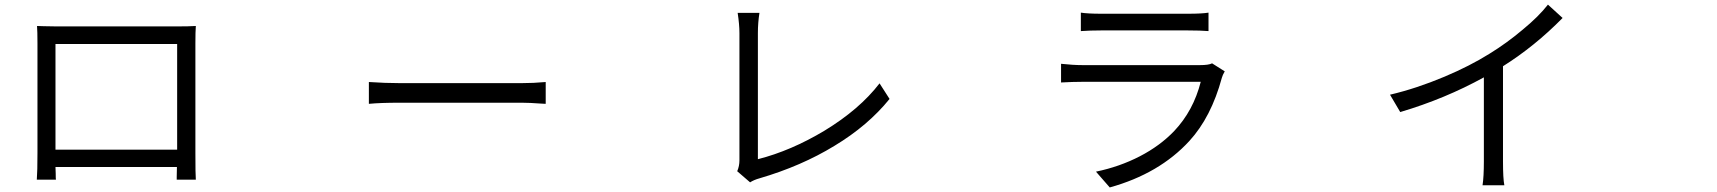

<svg xmlns="http://www.w3.org/2000/svg" viewBox="-20 -783 7540 843"><path d="M141.6 5.9Q144.5 -29.3 144.5 -112.3V-592.8Q144.5 -645.5 142.6 -668.9Q153.3 -668.9 171.9 -668Q212.9 -667 229.5 -667H753.9Q810.5 -667 839.8 -668.9Q837.9 -644.5 837.9 -592.8V-111.3Q837.9 -15.6 839.8 5.9H755.9Q755.9 3.9 755.9 -5.9Q756.8 -32.2 756.8 -49.8H223.6Q223.6 -39.1 224.6 -20.5Q224.6 2 225.6 5.9ZM223.6 -126H757.8V-589.8H223.6Z M1599.6 -327.1V-422.9Q1672.9 -418 1735.4 -418H2270.5Q2322.3 -418 2376 -422.9V-327.1Q2371.1 -327.1 2356.4 -328.1Q2303.7 -332 2271.5 -332H1735.4Q1650.4 -332 1599.6 -327.1Z M3273.4 17.6 3216.8 -31.2Q3226.6 -53.7 3226.6 -79.1V-637.7Q3226.6 -674.8 3218.8 -726.6H3314.5Q3307.6 -683.6 3307.6 -637.7V-84Q3453.1 -121.1 3599.6 -209Q3753.9 -302.7 3841.8 -417L3885.7 -348.6Q3791 -231.4 3643.6 -142.6Q3498 -53.7 3314.5 0Q3290 6.8 3273.4 17.6Z M4852.5 40 4792 -29.3Q4895.5 -50.8 4984.4 -96.7Q5073.2 -142.6 5135.7 -208Q5219.7 -296.9 5252 -423.8H4733.4Q4690.4 -423.8 4638.7 -420.9V-502.9Q4691.4 -497.1 4733.4 -497.1H5248Q5287.1 -497.1 5301.8 -504.9L5357.4 -469.7Q5347.7 -453.1 5344.7 -441.4Q5297.9 -268.6 5202.1 -164.1Q5070.3 -20.5 4852.5 40ZM4725.6 -646.5V-727.5Q4757.8 -722.7 4813.5 -722.7H5197.3Q5256.8 -722.7 5286.1 -727.5V-646.5Q5251 -649.4 5196.3 -649.4H4813.5Q4765.6 -649.4 4725.6 -646.5Z M6489.3 30.3Q6495.1 -6.8 6495.1 -74.2V-443.4Q6325.2 -349.6 6127.9 -291L6083 -367.2Q6199.2 -394.5 6322.3 -446.3Q6433.6 -493.2 6519.5 -546.9Q6595.7 -593.8 6665 -652.3Q6736.3 -710.9 6776.4 -762.7L6840.8 -704.1Q6718.8 -580.1 6579.1 -492.2V-74.2Q6579.1 1 6585 30.3Z"/></svg>

Font: Bpmf GenYo Gothic R
Style: R
Weight: 400
Foundry: But Ko
Version: Version 1.320